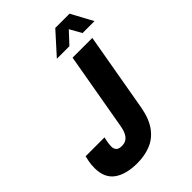

<svg xmlns="http://www.w3.org/2000/svg" viewBox="-262 -991 1114 1114"><g transform="rotate(-45 294.5 -434.0)"><path d="M189 12Q97 12 45 -25.5Q-7 -63 -7 -144Q-7 -155 -5.5 -173.5Q-4 -192 5 -229H160Q153 -198 151.5 -185Q150 -172 150 -165Q150 -144 161 -133Q172 -122 197 -122Q229 -122 247 -144Q265 -166 272 -207L356 -687H518L433 -201Q419 -123 385 -76Q351 -29 301 -8.5Q251 12 189 12ZM287 -747 407 -880H524L596 -747H498L440 -850L485 -849L390 -747Z"/></g></svg>

Font: Archivo Condensed ExtraBold
Style: Italic
Weight: 800
Width: 3
Italic angle: -10°
Designer: Hector Gatti
Foundry: Omnibus-Type
Version: Version 2.001